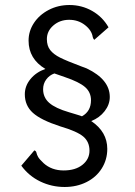

<svg xmlns="http://www.w3.org/2000/svg" viewBox="-20 -692 540 766"><path d="M65 -31 117 -92Q124 -90 125.5 -82.5Q127 -75 132 -66Q137 -57 154 -41Q186 -12 234 -12Q281 -12 309 -34.5Q337 -57 337 -91Q337 -126 312.5 -147Q288 -168 220 -188Q143 -213 111 -242Q79 -271 79 -316Q79 -349 101.5 -376.5Q124 -404 161 -417Q94 -457 94 -530Q94 -568 115.5 -600.5Q137 -633 174.5 -652.5Q212 -672 257 -672Q306 -672 347.5 -648.5Q389 -625 413 -583L356 -533Q352 -537 350 -544Q346 -571 319 -592Q292 -613 256 -613Q219 -613 193 -590.5Q167 -568 167 -536Q167 -509 180.5 -492Q194 -475 220 -462Q246 -449 302 -428L326 -419Q418 -375 418 -305Q418 -275 397.5 -248.5Q377 -222 344 -209Q408 -166 408 -98Q408 -55 386 -20Q364 15 325 34.5Q286 54 238 54Q186 54 140.5 32Q95 10 65 -31ZM343 -292Q343 -324 319.5 -344.5Q296 -365 240 -384L197 -399Q177 -392 164.5 -375Q152 -358 152 -336Q152 -303 176.5 -281.5Q201 -260 256 -244L276 -238Q303 -230 307 -228Q343 -248 343 -292Z"/></svg>

Font: Vazir Code FD
Style: Code-FD
Weight: 400
Foundry: DejaVu fonts team - Redesigned by Saber Rastikerdar
Version: Version 1.1.2